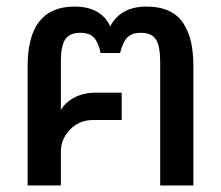

<svg xmlns="http://www.w3.org/2000/svg" viewBox="-20 -570 679 590"><path d="M64.9 0V-367.2Q64.9 -549.8 209 -549.8Q290.5 -549.8 318.8 -488.8Q350.1 -549.8 430.2 -549.8Q470.7 -549.8 499.3 -536.4Q527.8 -522.9 543.9 -497.6Q560.1 -472.2 567.1 -440.4Q574.2 -408.7 574.2 -367.2V0H472.2V-380.9Q472.2 -427.2 459.5 -448.2Q446.8 -469.2 412.1 -469.2Q385.3 -469.2 371.1 -454.6Q356.9 -439.9 349.1 -407.2H289.1Q282.2 -439.9 268.6 -454.6Q254.9 -469.2 227.1 -469.2Q192.9 -469.2 179.9 -448.2Q167 -427.2 167 -381.8V-231.9Q180.7 -255.4 208.7 -270.3Q236.8 -285.2 273.9 -285.2H354V-201.2H266.1Q223.6 -201.2 195.3 -171.9Q167 -142.6 167 -104V0Z"/></svg>

Font: Prompt
Style: Regular
Weight: 400
Designer: Katatrad Team
Foundry: CadsonDemak
Version: Version 1.000;PS 001.000;hotconv 1.0.88;makeotf.lib2.5.64775